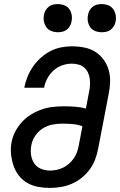

<svg xmlns="http://www.w3.org/2000/svg" viewBox="-20 -909 590 941"><path d="M224 12Q194 12 165.5 6.5Q137 1 113 -13Q89 -27 72 -49Q55 -71 46 -98Q37 -125 34 -154Q31 -183 37 -214Q42 -240 55.5 -265.5Q69 -291 89 -312.5Q109 -334 134 -349Q159 -364 185.5 -373Q212 -382 239 -385Q266 -388 293 -388Q321 -388 348 -386Q375 -384 401 -377L416 -456Q420 -473 421 -490Q422 -507 420 -523Q418 -539 411 -553.5Q404 -568 392.5 -578Q381 -588 365 -592.5Q349 -597 332 -597Q309 -597 285.5 -589Q262 -581 243 -564Q224 -547 212 -524.5Q200 -502 196 -479H99Q104 -506 114.5 -532Q125 -558 141 -581.5Q157 -605 179 -625Q201 -645 226 -658Q251 -671 278 -676.5Q305 -682 332 -682Q363 -682 393.5 -676Q424 -670 448 -654.5Q472 -639 489 -615Q506 -591 513.5 -562.5Q521 -534 519.5 -503Q518 -472 511 -440L461 -180Q456 -154 446.5 -128Q437 -102 420 -79Q403 -56 380 -37.5Q357 -19 331 -8Q305 3 278 7.5Q251 12 224 12ZM225 -73Q241 -73 257.5 -76.5Q274 -80 289.5 -87.5Q305 -95 318.5 -107Q332 -119 342 -133.5Q352 -148 357.5 -164Q363 -180 366 -196L384 -290Q361 -299 335 -301Q309 -303 283 -303Q259 -303 235 -298Q211 -293 189.5 -279.5Q168 -266 153 -244Q138 -222 134 -199Q129 -175 132 -151.5Q135 -128 147 -109.5Q159 -91 180 -82Q201 -73 225 -73ZM479 -751Q462 -751 446.5 -757Q431 -763 422 -776Q413 -789 410.5 -805.5Q408 -822 412 -839Q414 -850 420 -860Q426 -870 435.5 -877Q445 -884 456 -886.5Q467 -889 478 -889Q495 -889 510.5 -883Q526 -877 535 -864Q544 -851 547 -834.5Q550 -818 546 -801Q544 -790 537.5 -780Q531 -770 522 -763Q513 -756 501.5 -753.5Q490 -751 479 -751ZM264 -751Q247 -751 231.5 -757Q216 -763 207 -776Q198 -789 195 -805.5Q192 -822 196 -839Q198 -850 204.5 -860Q211 -870 220 -877Q229 -884 240.5 -886.5Q252 -889 263 -889Q280 -889 295.5 -883Q311 -877 320 -864Q329 -851 331.5 -834.5Q334 -818 330 -801Q328 -790 322 -780Q316 -770 306.5 -763Q297 -756 286 -753.5Q275 -751 264 -751Z"/></svg>

Font: Lode Dark Term
Style: Bold Italic
Weight: 700
Italic angle: -11°
Monospace: yes
Designer: Belleve Invis
Foundry: Belleve Invis
Version: Version 29.2.0